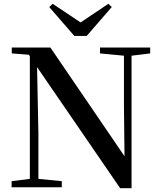

<svg xmlns="http://www.w3.org/2000/svg" viewBox="-20 -985 847 1010"><path d="M257 -965 239 -948 371 -796H436L568 -948L550 -965L404 -867ZM612 5H672V-692L770 -704V-735H506V-704L632 -692V-427L635 -163L245 -735H42V-704L132 -697L137 -689V-44L41 -32V0H305V-32L182 -44V-285L175 -632Z"/></svg>

Font: Noto Serif CJK SC SemiBold
Style: Regular
Weight: 600
Designer: Ryoko NISHIZUKA 西塚涼子 (kana & ideographs); Frank Grießhammer (Latin, Greek & Cyrillic); Wenlong ZHANG 张文龙 (bopomofo); San
Foundry: Adobe
Version: Version 2.001;hotconv 1.1.0;makeotfexe 2.6.0